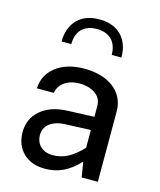

<svg xmlns="http://www.w3.org/2000/svg" viewBox="-116 -854 783 941"><g transform="rotate(15 276.0 -383.0)"><path d="M271.5 -771C224.1 -771 187 -757.3 160.2 -730C133.3 -702.1 119.6 -665 119.6 -618.2H168.9C168.9 -684.1 206.5 -722.2 271.5 -722.2C336.4 -722.2 374 -684.1 374 -618.2H423.3C423.3 -665 410.2 -702.1 383.3 -730C356.4 -757.3 318.8 -771 271.5 -771ZM469.2 -356.9C469.2 -460 381.3 -518.6 264.2 -518.6C205.1 -518.6 157.2 -504.9 120.6 -477.1C84 -449.2 64.5 -411.6 62 -365.2H147.9C155.3 -411.6 199.2 -442.4 259.3 -442.4C289.1 -442.4 315.4 -435.1 337.4 -420.9C359.4 -406.2 370.6 -384.8 370.6 -356.9V-303.2L234.9 -297.9C176.8 -295.4 131.8 -279.8 99.1 -251C66.4 -222.2 49.8 -185.1 49.8 -140.6C49.8 -96.7 63.5 -61.5 90.8 -34.7C118.2 -7.8 155.3 5.4 201.7 5.4C266.6 5.4 321.3 -19 374.5 -77.1L387.2 0H469.2ZM135.7 -148.9C135.7 -195.3 172.9 -227.5 239.3 -231L370.6 -236.3V-146C317.9 -91.3 275.9 -68.8 220.7 -68.8C168 -68.8 135.7 -101.6 135.7 -148.9Z"/></g></svg>

Font: Estedad Medium
Style: Regular
Weight: 500
Designer: Amin Abedi
Version: Version 7.3